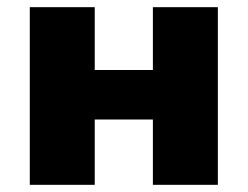

<svg xmlns="http://www.w3.org/2000/svg" viewBox="-20 -515 690 535"><path d="M63 0V-495H244V-320H406V-495H587V0H406V-182H244V0Z"/></svg>

Font: Nunito Sans 11pt Black
Style: Regular
Weight: 900
Version: Version 3.101;gftools[0.9.27]